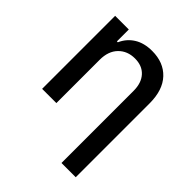

<svg xmlns="http://www.w3.org/2000/svg" viewBox="-208 -681 1014 1014"><g transform="rotate(45 298.5 -174.5)"><path d="M177.7 -323.7V0H71.3V-545.4H173.3V-456.5H180.2Q199.7 -501.5 240.5 -527.1Q281.2 -552.7 340.8 -552.7Q426.8 -552.7 476.8 -499.5Q526.9 -446.3 526.9 -347.2V204.6H420.4V-334Q420.4 -393.1 389.6 -426.8Q358.9 -460.4 304.7 -460.4Q248.5 -460.4 213.1 -424.1Q177.7 -387.7 177.7 -323.7Z"/></g></svg>

Font: Karasuma Gothic
Style: Regular
Weight: 500
Designer: Rasmus Andersson / Ryoko Nishizuka
Foundry: Genbu
Version: Version 1.00